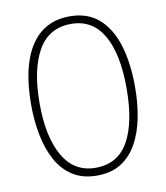

<svg xmlns="http://www.w3.org/2000/svg" viewBox="-82 -793 756 872"><g transform="rotate(-10 295.5 -357.0)"><path d="M535 -358Q535 -282 522 -215.5Q509 -149 481 -98.5Q453 -48 407.5 -19Q362 10 296 10Q230 10 184 -19.5Q138 -49 110 -100.5Q82 -152 69 -218.5Q56 -285 56 -358Q56 -535 118 -629.5Q180 -724 298 -724Q380 -724 432.5 -677.5Q485 -631 510 -548.5Q535 -466 535 -358ZM95 -358Q95 -203 146 -114.5Q197 -26 296 -26Q398 -26 447 -112.5Q496 -199 496 -358Q496 -517 446 -603Q396 -689 298 -689Q195 -689 145 -601Q95 -513 95 -358Z"/></g></svg>

Font: Noto Sans Arabic Cond ExtLt
Style: Regular
Weight: 200
Width: 3
Designer: Monotype Design Team, Nadine Chahine, Nizar Qandah and Khaled Hosny
Foundry: Monotype Imaging Inc.
Version: Version 2.012; ttfautohint (v1.8.4.7-5d5b)